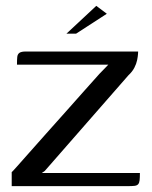

<svg xmlns="http://www.w3.org/2000/svg" viewBox="-20 -636 519 656"><path d="M123 -45H458Q458 -29 457 -20Q456 -11 452 -6.5Q448 -2 439.5 -1Q431 0 415 0H20V-48Q21 -48 37 -66Q53 -84 80 -114.5Q107 -145 139.5 -181.5Q172 -218 206 -256Q240 -294 269.5 -327.5Q299 -361 320 -384Q331 -395 339 -403.5Q347 -412 350 -415H38Q38 -432 39 -441.5Q40 -451 46.5 -455.5Q53 -460 68 -460H452Q452 -459 451.5 -451Q451 -443 448.5 -430.5Q446 -418 439 -404.5Q432 -391 419 -379L133 -52ZM207 -521 309 -616 345 -589 240 -521Z"/></svg>

Font: Genos
Style: Regular
Weight: 400
Designer: Robert E. Leuschke
Foundry: Robert E. Leuschke
Version: Version 1.010